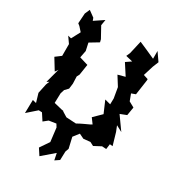

<svg xmlns="http://www.w3.org/2000/svg" viewBox="-224 -874 1104 1217"><g transform="rotate(30 328.0 -265.5)"><path d="M54 -711 49 -637 64 -625 91 -595 57 -531 33 -537 64 -493V-407L24 -377L73 -297L88 -319L60 -214L76 -224L66 -199L51 -129L70 -65L43 -72L41 25L108 -34L132 -33L164 16L195 -9L247 -17L260 4L272 104L227 170L257 216L342 143L352 192L383 171L385 108L394 83L376 5L408 -36L443 -19L492 -24L519 -10L570 -37L601 -35L606 -73L627 -71L601 -160L585 -200L630 -176L563 -270L609 -288L619 -349L579 -371L561 -419L591 -430L607 -541V-550L573 -561L596 -635L613 -677L572 -736V-679C530 -698 490 -716 450 -733L428 -637L416 -610L466 -598L428 -572L479 -493L427 -479L469 -412L482 -336L481 -293L439 -304L476 -218L421 -164L449 -126L482 -146L435 -119C408 -106 379 -94 354 -79L282 -83L235 -112L250 -106L172 -125L174 -196L183 -225L206 -249L211 -288L209 -340L219 -359L231 -437L168 -456L178 -508L166 -563L229 -601L224 -621L181 -699L188 -741L121 -696L114 -715L70 -747Z"/></g></svg>

Font: Asimov Aggro
Style: Condensed
Weight: 500
Designer: Google
Version: Version 2.000980; 2014